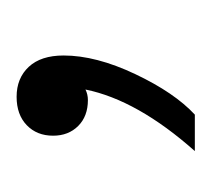

<svg xmlns="http://www.w3.org/2000/svg" viewBox="-32 -93 260 237"><g transform="rotate(-90 98.5 26.0)"><path d="M31 136Q94 65 107 1Q101 4 94 4Q74 4 62 -8Q50 -20 50 -39Q50 -59 63 -71.5Q76 -84 98 -84Q121 -84 135 -69Q149 -54 149 -26Q149 14 126 62.5Q103 111 76 136Z"/></g></svg>

Font: Mona Sans
Style: Regular
Weight: 400
Designer: Deni Anggara
Foundry: GitHub
Version: Version 2.000;Glyphs 3.2.3 (3260)